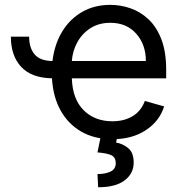

<svg xmlns="http://www.w3.org/2000/svg" viewBox="-20 -573 769 806"><path d="M25.6 -419H102.3Q102.3 -371.8 125.4 -344.6Q148.4 -317.5 200.3 -316.8Q208.8 -387.4 241.1 -440.5Q273.4 -493.6 325.1 -523.1Q376.8 -552.6 443.2 -552.6Q485.8 -552.6 527.3 -538.4Q568.9 -524.1 603 -492.4Q637.1 -460.6 657.3 -408.4Q677.6 -356.2 677.6 -279.8V-244.3H281.6Q284.4 -157 331.1 -110.4Q377.8 -63.9 451.7 -63.9Q501.1 -63.9 536.6 -85.2Q572.1 -106.5 588.1 -149.1L669 -126.4Q649.9 -64.6 592.3 -26.6Q534.8 11.4 451.7 11.4Q376.8 11.4 321.4 -20.4Q266 -52.2 234.2 -109.7Q202.4 -167.3 198.2 -244.3Q112.2 -245.7 68.9 -292.4Q25.6 -339.1 25.6 -419ZM281.6 -316.8H592.3Q592.3 -386 551.8 -431.6Q511.4 -477.3 443.2 -477.3Q395.2 -477.3 360.1 -454.9Q324.9 -432.5 304.7 -395.8Q284.4 -359 281.6 -316.8ZM403.4 -2.8H473L467.3 25.6Q495 29.8 518.1 48.8Q541.2 67.8 541.2 109.4Q541.2 155.2 503.4 184.1Q465.6 213.1 392 213.1L389.2 157.7Q422.2 157.7 444.1 147.2Q465.9 136.7 465.9 112.2Q465.9 87.7 447.8 78.8Q429.7 70 389.2 66.8Z"/></svg>

Font: Inter UI
Style: Regular
Weight: 400
Designer: Rasmus Andersson
Foundry: rsms
Version: 3.2;8d6f07862